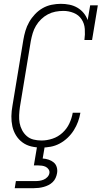

<svg xmlns="http://www.w3.org/2000/svg" viewBox="-20 -763 540 1003"><path d="M197 8Q169 8 143.5 2Q118 -4 97.5 -19Q77 -34 63.5 -56Q50 -78 44.5 -103.5Q39 -129 39.5 -156Q40 -183 45 -210L102 -555Q106 -579 113 -602.5Q120 -626 132.5 -648Q145 -670 163 -689Q181 -708 203 -720.5Q225 -733 249.5 -738Q274 -743 298 -743Q321 -743 343 -738.5Q365 -734 384 -723Q403 -712 417 -695Q431 -678 438 -658L451 -735H491L461 -554H421Q425 -583 423 -611.5Q421 -640 406 -662.5Q391 -685 365 -695.5Q339 -706 311 -706Q290 -706 269.5 -702Q249 -698 230 -688Q211 -678 195 -662.5Q179 -647 168 -628.5Q157 -610 151 -590Q145 -570 141 -549L84 -204Q81 -183 80 -161.5Q79 -140 82.5 -120.5Q86 -101 95.5 -83Q105 -65 120 -52Q135 -39 155 -34Q175 -29 197 -29Q225 -29 254 -38.5Q283 -48 306 -69Q329 -90 342 -117.5Q355 -145 360 -174H400Q396 -150 387.5 -127Q379 -104 365.5 -82.5Q352 -61 333 -43Q314 -25 291.5 -13Q269 -1 244.5 3.5Q220 8 197 8ZM57 220 63 183H163Q175 183 186 181.5Q197 180 208 175.5Q219 171 227.5 162Q236 153 238 142Q240 131 234 122Q228 113 219 108.5Q210 104 199 102.5Q188 101 177 101H157L174 0H214L203 65Q219 66 234 71Q249 76 260.5 85.5Q272 95 276.5 110.5Q281 126 278 142Q276 154 270.5 166.5Q265 179 255 188.5Q245 198 233 204Q221 210 208 213.5Q195 217 182.5 218.5Q170 220 157 220Z"/></svg>

Font: Iosevka Curly Slab XLtObl
Style: Regular
Weight: 200
Italic angle: -9°
Monospace: yes
Designer: Belleve Invis
Foundry: Belleve Invis
Version: Version 11.1.0; ttfautohint (v1.8.3)